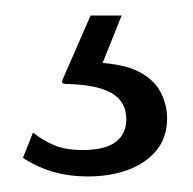

<svg xmlns="http://www.w3.org/2000/svg" viewBox="-20 -25 248 247"><path d="M195 127Q195 152 181 168.8Q167 185.5 144 193.8Q121 202 93 202Q69 202 48.2 196Q27.5 190 9.5 178L22.5 145.5Q34 155 49 161.5Q64 168 86 168Q115.5 168 129 157.5Q142.5 147 142.5 128.5Q142.5 106 124 95Q105.5 84 65.5 83Q61 83 60.2 81.5Q59.5 80 60.5 77.5L96.5 -5H136.5L112 56Q144 58.5 162.2 69.2Q180.5 80 187.8 95.8Q195 111.5 195 127Z"/></svg>

Font: Public Sans ExtraLight
Style: Regular
Weight: 250
Designer: The Public Sans Project Authors: Dan O. Williams and USWDS (Libre Franklin designed by Pablo Impallari and Rodrigo Fuenz
Version: Version 1.007